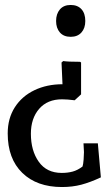

<svg xmlns="http://www.w3.org/2000/svg" viewBox="-20 -523 443 777"><path d="M207 -438Q207 -409.2 222.4 -391.6Q237.8 -374 266.1 -374Q293.9 -374 309.6 -391.6Q325.2 -409.2 325.2 -438Q325.2 -468.8 309.6 -485.8Q293.9 -502.9 266.1 -502.9Q237.8 -502.9 222.4 -484.9Q207 -466.8 207 -438ZM231 -121.1Q252 -121.1 282.2 -117.2L308.1 -141.1V-270L304.2 -272.9Q254.4 -272.9 235.8 -275.9L229 -270L232.9 -182.1Q169.9 -182.1 119.4 -158Q68.8 -133.8 40 -88.9Q11.2 -43.9 11.2 17.1Q11.2 119.1 70.1 176.5Q128.9 233.9 231 233.9Q272.9 233.9 309.1 224.4Q345.2 214.8 388.2 194.8L376 57.1H317.9L319.8 92.8Q319.8 102.5 318.4 122.3Q316.9 142.1 314 150.9Q293.9 166 273.9 171.4Q253.9 176.8 230 176.8Q168.9 176.8 137 131.8Q105 86.9 105 18.1Q105 -43.9 138.4 -82.5Q171.9 -121.1 231 -121.1Z"/></svg>

Font: Sura
Style: Regular
Weight: 400
Designer: Carolina Giovagnoli
Foundry: Huerta Tipografica
Version: Version 1.003;PS 001.002;hotconv 1.0.70;makeotf.lib2.5.58329